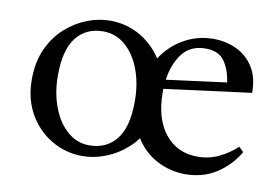

<svg xmlns="http://www.w3.org/2000/svg" viewBox="-58 -546 943 653"><g transform="rotate(10 414.0 -220.0)"><path d="M274 -455Q332 -455 380.5 -426.5Q429 -398 459 -347Q489 -296 489 -228Q489 -168 468.5 -122.5Q448 -77 414 -46.5Q380 -16 339.5 -0.5Q299 15 260 15Q203 15 154 -13.5Q105 -42 75.5 -93Q46 -144 46 -212Q46 -272 66.5 -317.5Q87 -363 121 -393.5Q155 -424 195 -439.5Q235 -455 274 -455ZM277 -25Q336 -25 370 -67.5Q404 -110 404 -199Q404 -260 385.5 -309Q367 -358 334 -386.5Q301 -415 257 -415Q199 -415 165 -372.5Q131 -330 131 -241Q131 -181 149.5 -132Q168 -83 201 -54Q234 -25 277 -25ZM615 15Q564 15 517.5 -9Q471 -33 441.5 -81.5Q412 -130 412 -205Q412 -281 442 -337Q472 -393 522 -424Q572 -455 631 -455Q674 -455 710.5 -438Q747 -421 769.5 -386Q792 -351 792 -297L492 -258Q492 -253 492 -247Q492 -155 534 -103Q576 -51 646 -51Q686 -51 720 -67.5Q754 -84 781 -109L797 -93Q769 -45 722.5 -15Q676 15 615 15ZM610 -418Q558 -418 530 -381Q502 -344 495 -290L702 -317Q696 -360 676 -389Q656 -418 610 -418Z"/></g></svg>

Font: Bona Nova
Style: Regular
Weight: 400
Designer: Mateusz Machalski
Foundry: Capitalics
Version: Version 4.001; ttfautohint (v1.8.3)